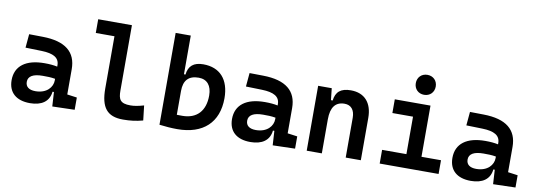

<svg xmlns="http://www.w3.org/2000/svg" viewBox="-58 -1125 4218 1508"><g transform="rotate(10 2051.0 -370.5)"><path d="M392.6 4.9 570.3 0V-97.7L492.2 -108.4V-309.6C492.2 -446.3 405.3 -518.6 224.6 -521L115.2 -522.5L105.5 -413.6L234.4 -410.2C328.6 -407.7 376.5 -380.9 376.5 -320.3V-310.1C346.7 -316.4 314.5 -319.3 273.9 -319.3C126 -319.3 42 -256.8 42 -143.6C42 -45.4 105 9.8 214.4 9.8C307.1 9.8 366.2 -29.8 374.5 -109.4H385.7ZM376.5 -212.9V-200.2C376.5 -146.5 331.1 -90.3 240.7 -90.3C189.5 -90.3 161.6 -111.8 161.6 -151.4C161.6 -196.3 201.7 -219.2 276.9 -219.2C311 -219.2 341.3 -219.2 376.5 -212.9Z M956.1 9.8C1013.7 9.8 1061 3.9 1115.2 -10.7L1101.6 -128.4C1057.6 -115.7 1025.4 -109.9 995.1 -109.9C913.1 -109.9 897.9 -140.6 897.9 -212.4V-732.4H628.9V-623H777.8V-207.5C777.8 -55.7 829.6 9.8 956.1 9.8Z M1390.1 9.8C1596.2 9.8 1713.4 -100.6 1713.4 -293C1713.4 -442.4 1637.2 -527.3 1503.9 -527.3C1427.7 -527.3 1386.7 -493.2 1379.4 -423.8H1367.2V-732.4H1246.6V0C1294.9 5.9 1341.3 9.8 1390.1 9.8ZM1367.2 -291C1367.2 -376 1407.2 -417.5 1486.8 -417.5C1553.7 -417.5 1591.3 -372.6 1591.3 -293C1591.3 -170.4 1525.9 -100.1 1410.6 -100.1C1396.5 -100.1 1381.8 -100.1 1367.2 -100.6Z M2150.4 4.9 2328.1 0V-97.7L2250 -108.4V-309.6C2250 -446.3 2163.1 -518.6 1982.4 -521L1873 -522.5L1863.3 -413.6L1992.2 -410.2C2086.4 -407.7 2134.3 -380.9 2134.3 -320.3V-310.1C2104.5 -316.4 2072.3 -319.3 2031.7 -319.3C1883.8 -319.3 1799.8 -256.8 1799.8 -143.6C1799.8 -45.4 1862.8 9.8 1972.2 9.8C2064.9 9.8 2124 -29.8 2132.3 -109.4H2143.6ZM2134.3 -212.9V-200.2C2134.3 -146.5 2088.9 -90.3 1998.5 -90.3C1947.3 -90.3 1919.4 -111.8 1919.4 -151.4C1919.4 -196.3 1959.5 -219.2 2034.7 -219.2C2068.8 -219.2 2099.1 -219.2 2134.3 -212.9Z M2731.9 0H2852.5V-336.9C2852.5 -458 2790 -527.3 2680.7 -527.3C2599.6 -527.3 2561.5 -493.2 2553.2 -423.8H2539.6L2529.3 -517.6H2420.9V0H2541.5V-271.5C2541.5 -367.7 2578.1 -415 2650.4 -415C2702.1 -415 2731.9 -379.9 2731.9 -317.4Z M3002.9 0H3472.7V-109.4H3316.9V-517.6H3032.2V-408.2H3196.8V-109.4H3002.9ZM3252 -592.3C3298.3 -592.3 3331.5 -625.5 3331.5 -671.9C3331.5 -718.3 3298.3 -751.5 3252 -751.5C3205.6 -751.5 3172.4 -718.3 3172.4 -671.9C3172.4 -625.5 3205.6 -592.3 3252 -592.3Z M3908.2 4.9 4085.9 0V-97.7L4007.8 -108.4V-309.6C4007.8 -446.3 3920.9 -518.6 3740.2 -521L3630.9 -522.5L3621.1 -413.6L3750 -410.2C3844.2 -407.7 3892.1 -380.9 3892.1 -320.3V-310.1C3862.3 -316.4 3830.1 -319.3 3789.6 -319.3C3641.6 -319.3 3557.6 -256.8 3557.6 -143.6C3557.6 -45.4 3620.6 9.8 3730 9.8C3822.8 9.8 3881.8 -29.8 3890.1 -109.4H3901.4ZM3892.1 -212.9V-200.2C3892.1 -146.5 3846.7 -90.3 3756.3 -90.3C3705.1 -90.3 3677.2 -111.8 3677.2 -151.4C3677.2 -196.3 3717.3 -219.2 3792.5 -219.2C3826.7 -219.2 3856.9 -219.2 3892.1 -212.9Z"/></g></svg>

Font: Cascadia Code NF SemiBold
Style: Regular
Weight: 600
Monospace: yes
Designer: Aaron Bell
Foundry: Saja Typeworks
Version: Version 2404.023